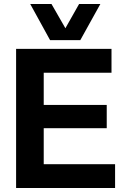

<svg xmlns="http://www.w3.org/2000/svg" viewBox="-20 -946 623 966"><path d="M61 0V-700H541V-580H200V-418H517V-301H200V-120H559V0ZM485 -926 384 -744H232L132 -926H239L309 -804L378 -926Z"/></svg>

Font: Georama SemiBold
Style: Regular
Weight: 600
Designer: Jean-Baptiste Levee
Foundry: Production Type
Version: Version 1.000